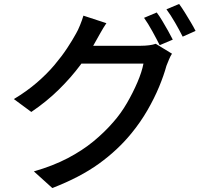

<svg xmlns="http://www.w3.org/2000/svg" viewBox="-20 -871 1040 969"><path d="M771 -808Q784 -791 799 -766Q814 -741 828 -716Q842 -691 852 -671L786 -643Q771 -673 749 -713Q727 -753 707 -781ZM884 -851Q898 -832 913.5 -807Q929 -782 943.5 -757.5Q958 -733 967 -715L902 -686Q886 -718 863.5 -757Q841 -796 820 -824ZM848 -600Q840 -588 833 -571Q826 -554 820 -539Q807 -491 783 -433Q759 -375 724 -314.5Q689 -254 644 -199Q575 -114 479.5 -45Q384 24 244 78L151 -6Q248 -34 321.5 -72.5Q395 -111 451.5 -157.5Q508 -204 552 -255Q590 -298 620.5 -350.5Q651 -403 673.5 -455.5Q696 -508 704 -550H348L386 -640Q399 -640 430.5 -640Q462 -640 502.5 -640Q543 -640 582.5 -640Q622 -640 651.5 -640Q681 -640 691 -640Q712 -640 732 -642.5Q752 -645 766 -650ZM517 -754Q502 -732 487.5 -706Q473 -680 465 -666Q434 -608 386.5 -544Q339 -480 277 -419Q215 -358 138 -306L50 -371Q115 -410 166 -454Q217 -498 254.5 -542.5Q292 -587 319 -628Q346 -669 364 -702Q373 -717 384 -744Q395 -771 401 -792Z"/></svg>

Font: Noto Sans KR Medium
Style: Regular
Weight: 500
Designer: Ryoko NISHIZUKA  (kana, bopomofo & ideographs); Paul D. Hunt (Latin, Greek & Cyrillic); Sandoll Communications , Soo-you
Foundry: Adobe
Version: Version 2.004-H2;hotconv 1.0.118;makeotfexe 2.5.65603